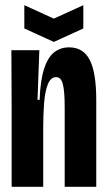

<svg xmlns="http://www.w3.org/2000/svg" viewBox="-20 -722 415 742"><path d="M25 0V-302L24 -528H132L125 -336H133Q136 -412 150.5 -456.5Q165 -501 189.5 -520Q214 -539 247 -539Q302 -539 327 -490Q352 -441 352 -335V0H230V-307Q230 -369 223 -396.5Q216 -424 197 -424Q176 -424 165 -396.5Q154 -369 150.5 -324.5Q147 -280 147 -229V0ZM74 -702 188 -650 302 -702V-612L188 -560L74 -612Z"/></svg>

Font: Bricolage Grotesque 96pt Condensed SemiBold
Style: Regular
Weight: 600
Width: 3
Designer: Mathieu Triay
Foundry: Atelier Triay
Version: Version 1.001; ttfautohint (v1.8.4.7-5d5b);gftools[0.9.33.de